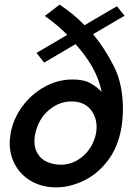

<svg xmlns="http://www.w3.org/2000/svg" viewBox="-20 -800 583 831"><path d="M271 -649 138 -571 171 -529 307 -609Q351 -560 379.5 -510Q408 -460 420 -403Q398 -425 370 -440.5Q342 -456 294 -456Q230 -456 172.5 -424Q115 -392 76 -338.5Q37 -285 26 -223Q22 -195 22 -182Q22 -126 48 -82Q74 -38 120 -13.5Q166 11 223 11Q280 11 339.5 -16.5Q399 -44 444.5 -102Q490 -160 505 -245Q512 -286 512 -328Q512 -435 473.5 -512Q435 -589 383 -652L519 -732L486 -773L346 -691Q318 -719 297 -736.5Q276 -754 238 -780L174 -731Q234 -688 271 -649ZM129 -189Q129 -214 138 -241Q154 -294 196.5 -327.5Q239 -361 289 -361Q341 -361 369.5 -329Q398 -297 398 -250Q398 -229 392 -208Q375 -150 329 -116Q283 -82 227 -88Q178 -94 153.5 -121Q129 -148 129 -189Z"/></svg>

Font: Geom
Style: Italic
Weight: 400
Italic angle: -10°
Version: Version 1.102